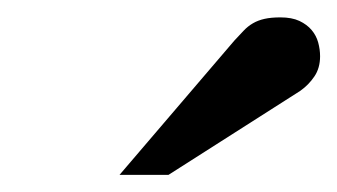

<svg xmlns="http://www.w3.org/2000/svg" viewBox="-20 -753 390 222"><path d="M350.1 -688Q350.1 -674.3 343.5 -664.6Q336.9 -654.8 327.1 -647.9L174.8 -550.8H118.2L251 -706.1Q256.8 -712.4 261.7 -717.5Q266.6 -722.7 272.5 -726.1Q278.3 -729.5 285.9 -731.2Q293.5 -732.9 304.2 -732.9Q317.4 -732.9 326.2 -728.8Q335 -724.6 340.3 -718.3Q345.7 -711.9 347.9 -703.9Q350.1 -695.8 350.1 -688Z"/></svg>

Font: Charis SIL Viet
Style: Regular
Weight: 400
Foundry: SIL International
Version: Version 5.000